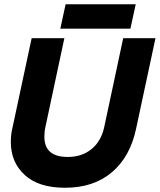

<svg xmlns="http://www.w3.org/2000/svg" viewBox="-20 -870 752 904"><path d="M286 14Q162 14 96.5 -46Q31 -106 31 -201Q31 -216 32.5 -232.5Q34 -249 38 -265L129 -690H283L194 -273Q191 -260 190 -248.5Q189 -237 189 -226Q189 -131 299 -131Q366 -131 411.5 -168.5Q457 -206 471 -273L560 -690H712L621 -265Q593 -132 507 -59Q421 14 286 14ZM264 -735 289 -850H619L594 -735Z"/></svg>

Font: Radio Canada Big
Style: Bold Italic
Weight: 700
Italic angle: -12°
Designer: Étienne Aubert Bonn
Foundry: Coppers and Brasses
Version: Version 1.001